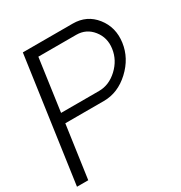

<svg xmlns="http://www.w3.org/2000/svg" viewBox="-178 -877 948 1004"><g transform="rotate(-30 296.5 -375.0)"><path d="M404 -750Q489 -750 540 -685.5Q591 -621 579 -534Q567 -447 497.5 -382.5Q428 -318 343 -318H110L65 0H-3L103 -750ZM347 -376Q408 -376 458 -422.5Q508 -469 517 -533Q526 -596 488.5 -643Q451 -690 391 -690H162L118 -376Z"/></g></svg>

Font: Oakes Grotesk Light
Style: Italic
Weight: 300
Italic angle: -8°
Designer: Samuel Oakes
Foundry: Samuel Oakes
Version: Version 1.000;PS 001.000;hotconv 1.0.88;makeotf.lib2.5.64775